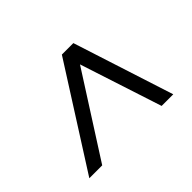

<svg xmlns="http://www.w3.org/2000/svg" viewBox="-102 -822 875 875"><g transform="rotate(-45 335.5 -384.5)"><path d="M49 -141 359 -628H433L590 -141H515L376 -568H405L132 -141Z"/></g></svg>

Font: Nunito Sans 10pt SemiExpanded Medium
Style: Italic
Weight: 500
Width: 6
Italic angle: -9°
Designer: Vernon Adams
Foundry: Vernon Adams
Version: Version 3.101;gftools[0.9.27]